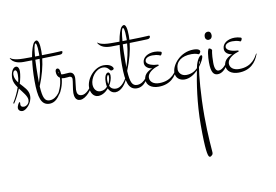

<svg xmlns="http://www.w3.org/2000/svg" viewBox="-102 -648 1996 1388"><g transform="rotate(-10 895.5 46.0)"><path d="M-2 -59 4 -55C24 -84 42 -120 57 -157C82 -123 111 -92 111 -64C111 -34 85 -21 71 -21C54 -21 47 -29 47 -40C47 -44 48 -51 48 -54C48 -56 47 -59 44 -59C40 -59 25 -36 25 -17C25 -5 36 8 56 8C79 8 128 -34 128 -91C128 -133 95 -160 69 -190C79 -221 85 -252 86 -278C87 -300 77 -316 63 -316C42 -316 22 -285 22 -237C22 -212 34 -189 50 -167C38 -132 20 -94 -2 -59ZM35 -262C35 -283 46 -291 52 -291C62 -291 67 -280 67 -257C67 -240 65 -221 60 -201C45 -219 35 -238 35 -262Z M352 -108C351 -107 320 -34 262 -34C227 -34 213 -60 208 -146C238 -220 255 -287 261 -342C324 -344 385 -345 392 -346C409 -347 413 -356 413 -365C413 -368 411 -370 405 -370C403 -370 392 -369 389 -369C380 -368 325 -366 263 -365C263 -376 264 -387 264 -397C264 -451 255 -477 241 -477C234 -477 222 -468 217 -457C213 -449 200 -422 190 -364H129C51 -364 33 -384 32 -386L30 -382C49 -349 86 -340 124 -340C133 -340 157 -340 187 -341C182 -303 178 -254 178 -193C178 -66 197 -13 253 -10C316 -7 346 -80 355 -106ZM242 -342C238 -288 226 -232 207 -173V-228C207 -263 208 -304 210 -341C221 -341 231 -342 242 -342ZM212 -364C216 -416 222 -457 232 -457C236 -457 244 -447 244 -382V-365C233 -365 222 -364 212 -364Z M435 -206C421 -206 407 -203 390 -203C384 -203 380 -204 376 -205C375 -233 369 -251 355 -251C345 -251 340 -241 340 -229C340 -207 348 -191 363 -182C360 -118 332 -78 331 -70C331 -66 333 -64 337 -64C348 -76 371 -125 375 -176C381 -175 387 -174 393 -174C414 -174 424 -177 431 -177C437 -177 451 -175 451 -157C451 -137 439 -85 439 -56C439 -33 445 1 480 1C522 1 572 -58 586 -106L583 -108C557 -60 525 -31 498 -31C468 -31 462 -51 462 -76C462 -87 471 -146 471 -162C471 -175 468 -206 435 -206ZM360 -218C356 -225 358 -226 360 -226C360 -226 361 -221 362 -214C361 -215 360 -216 360 -218Z M737 -169C745 -169 757 -172 757 -181C757 -190 741 -216 690 -216C621 -216 558 -142 558 -76C558 -37 579 -4 613 -4C643 -4 670 -22 690 -46C702 -18 724 -9 740 -9C783 -9 821 -56 837 -106L834 -108C813 -70 785 -34 749 -34C728 -34 711 -43 703 -63C717 -86 726 -112 726 -135C726 -153 717 -159 712 -159C703 -159 683 -148 683 -92C683 -79 684 -68 686 -59C674 -45 657 -35 634 -35C605 -35 586 -60 586 -94C586 -138 626 -201 681 -201C720 -201 726 -169 737 -169ZM696 -104C696 -125 703 -141 709 -141C712 -141 713 -136 713 -129C713 -115 709 -94 699 -76C697 -84 696 -93 696 -104Z M994 -108C993 -107 962 -34 904 -34C869 -34 855 -60 850 -146C880 -220 897 -287 903 -342C966 -344 1027 -345 1034 -346C1051 -347 1055 -356 1055 -365C1055 -368 1053 -370 1047 -370C1045 -370 1034 -369 1031 -369C1022 -368 967 -366 905 -365C905 -376 906 -387 906 -397C906 -451 897 -477 883 -477C876 -477 864 -468 859 -457C855 -449 842 -422 832 -364H771C693 -364 675 -384 674 -386L672 -382C691 -349 728 -340 766 -340C775 -340 799 -340 829 -341C824 -303 820 -254 820 -193C820 -66 839 -13 895 -10C958 -7 988 -80 997 -106ZM884 -342C880 -288 868 -232 849 -173V-228C849 -263 850 -304 852 -341C863 -341 873 -342 884 -342ZM854 -364C858 -416 864 -457 874 -457C878 -457 886 -447 886 -382V-365C875 -365 864 -364 854 -364Z M1113 -241C1098 -246 1083 -248 1069 -248C1020 -248 978 -223 978 -182C978 -138 1031 -133 1031 -133C1019 -128 968 -109 968 -60C968 -19 1004 6 1055 6C1138 6 1184 -42 1206 -106L1203 -108C1191 -87 1161 -19 1064 -19C1021 -19 996 -41 996 -70C996 -105 1037 -130 1071 -141C1077 -143 1082 -143 1082 -148C1082 -150 1080 -153 1073 -153C1053 -153 994 -162 994 -192C994 -213 1018 -225 1049 -225C1093 -225 1101 -214 1108 -214C1112 -214 1119 -228 1119 -233C1119 -237 1117 -240 1113 -241Z M1348 -215C1251 -215 1184 -132 1184 -75C1184 -33 1215 -13 1249 -13C1286 -13 1320 -35 1347 -62C1330 24 1306 169 1306 333C1306 519 1317 555 1325 565C1327 568 1330 569 1333 569C1339 569 1345 563 1349 559C1354 554 1355 550 1355 541C1355 536 1343 411 1343 274C1343 110 1356 -22 1366 -84C1389 -114 1403 -144 1403 -156C1403 -159 1403 -165 1396 -165C1384 -165 1361 -132 1352 -87C1351 -84 1350 -81 1350 -78C1332 -60 1305 -43 1267 -43C1227 -43 1211 -73 1211 -93C1211 -150 1254 -185 1329 -185C1365 -185 1376 -175 1381 -175C1386 -175 1395 -187 1395 -194C1395 -203 1385 -215 1348 -215ZM1375 -121C1385 -138 1376 -113 1376 -113C1376 -113 1374 -108 1369 -102C1371 -111 1373 -118 1375 -121Z M1461 -203C1449 -203 1443 -144 1443 -104C1443 -26 1464 -9 1491 -9C1550 -9 1582 -95 1589 -115L1586 -117C1566 -77 1535 -34 1502 -34C1486 -34 1473 -50 1473 -96C1473 -165 1481 -187 1481 -188C1481 -190 1472 -203 1461 -203ZM1473 -324C1457 -324 1445 -313 1445 -292C1445 -273 1458 -265 1469 -265C1484 -265 1496 -276 1496 -295C1496 -311 1489 -324 1473 -324Z M1700 -241C1685 -246 1670 -248 1656 -248C1607 -248 1565 -223 1565 -182C1565 -138 1618 -133 1618 -133C1606 -128 1555 -109 1555 -60C1555 -19 1591 6 1642 6C1725 6 1771 -42 1793 -106L1790 -108C1778 -87 1748 -19 1651 -19C1608 -19 1583 -41 1583 -70C1583 -105 1624 -130 1658 -141C1664 -143 1669 -143 1669 -148C1669 -150 1667 -153 1660 -153C1640 -153 1581 -162 1581 -192C1581 -213 1605 -225 1636 -225C1680 -225 1688 -214 1695 -214C1699 -214 1706 -228 1706 -233C1706 -237 1704 -240 1700 -241Z"/></g></svg>

Font: Stalemate
Style: Regular
Weight: 400
Designer: Astigmatic (AOETI)
Foundry: Astigmatic (AOETI)
Version: Version 001.000